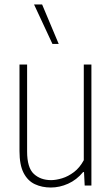

<svg xmlns="http://www.w3.org/2000/svg" viewBox="-20 -828 500 857"><path d="M207 9Q167.5 9 135.8 -5.8Q104 -20.5 85.5 -56Q67 -91.5 67 -154V-540H101V-152Q101 -79.5 131 -51.8Q161 -24 208 -24Q230 -24 257.2 -32.2Q284.5 -40.5 310.2 -60Q336 -79.5 354 -113V-540H388V0H358L355 -60H351Q322 -25 284 -8Q246 9 207 9ZM214 -632 132 -808H168L242 -632Z"/></svg>

Font: Encode Sans Condensed Thin
Style: Regular
Weight: 100
Width: 3
Designer: Multiple Designers
Foundry: Impallari Type
Version: Version 3.002